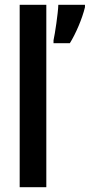

<svg xmlns="http://www.w3.org/2000/svg" viewBox="-20 -846 374 800"><path d="M173 -66V-826H62V-66ZM334 -816V-826H223C222 -791 209 -705 203 -678V-666H271C295 -704 323 -769 334 -816Z"/></svg>

Font: Noto Sans Malayalam UI ExtraCondensed SemiBold
Style: Regular
Weight: 600
Width: 2
Designer: Jelle Bosma - Monotype Design Team
Foundry: Monotype Imaging Inc.
Version: Version 2.104